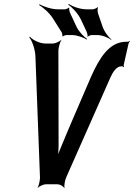

<svg xmlns="http://www.w3.org/2000/svg" viewBox="-20 -931 676 970"><path d="M276 -193 275 -675C275 -689 283 -719 290 -728L289 -730C282 -721 258 -711 247 -711H210C182 -711 144 -729 131 -746L128 -742C142 -726 158 -681 159 -645L182 -34C182 -21 177 7 170 16L171 18C178 10 200 0 211 0H271C282 0 301 10 304 19L306 17C303 8 308 -21 315 -36L538 -540C550 -567 569 -596 593 -596H599C601 -596 603 -593 605 -591L607 -594C605 -596 604 -600 605 -603L629 -709C630 -714 634 -720 636 -722L635 -725C633 -723 628 -719 625 -720H617C531 -720 482 -636 442 -548C388 -421 333 -298 280 -168C276 -157 270 -143 268 -134H272C274 -142 274 -159 275 -171ZM366 -797 333 -868C331 -872 328 -887 330 -891L328 -893C325 -889 313 -884 308 -884H272C239 -884 201 -898 180 -909L177 -906C197 -894 230 -866 248 -837L292 -767C293 -764 297 -751 295 -748L298 -747C301 -750 311 -754 314 -754H343C370 -754 402 -741 419 -731L420 -734C404 -745 378 -771 366 -797ZM497 -800 475 -864C473 -870 472 -888 475 -893L473 -895C470 -890 454 -884 449 -884H416C385 -884 346 -898 328 -911L325 -907C344 -895 373 -864 388 -834L418 -770C420 -766 424 -751 422 -747L423 -745C426 -749 438 -754 443 -754H470C496 -754 528 -741 542 -729V-733C527 -744 506 -772 497 -800Z"/></svg>

Font: Asimov
Style: EdgeExtremeIt
Weight: 500
Designer: Google
Version: Version 2.000980: 2014